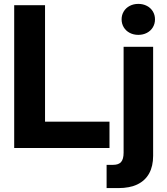

<svg xmlns="http://www.w3.org/2000/svg" viewBox="-20 -754 850 978"><path d="M52.3 -727.5H209.4V-134.4H537.7V0H52.3ZM760 -515.6V40Q760 92.3 739.9 129.1Q719.8 165.8 680.4 185Q640.9 204.1 582.6 204.1H523V85.7H556.1Q584.3 85.7 596.9 71.1Q609.6 56.5 609.6 23.8V-515.6ZM599.4 -655.4Q599.4 -677.7 610.4 -695.8Q621.3 -713.8 640.8 -724Q660.3 -734.2 684.5 -734.2Q708.7 -734.2 728.2 -724Q747.7 -713.8 758.6 -695.8Q769.5 -677.7 769.5 -655.4Q769.5 -633.1 758.6 -614.9Q747.7 -596.8 728.2 -586.6Q708.7 -576.4 684.5 -576.4Q660.3 -576.4 640.8 -586.6Q621.3 -596.8 610.4 -614.9Q599.4 -633.1 599.4 -655.4Z"/></svg>

Font: Intratopia Thin
Style: Regular
Weight: 100
Designer: Rasmus Andersson
Foundry: rsms
Version: Version 3.000;Glyphs 3.2.3 (3260)